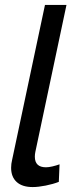

<svg xmlns="http://www.w3.org/2000/svg" viewBox="-20 -750 320 777"><path d="M112 7Q70 7 47.5 -13.5Q25 -34 25 -71Q25 -79 26 -87Q27 -95 29 -103L162 -730H249L123 -135Q122 -130 121.5 -125.5Q121 -121 121 -116Q121 -73 166 -73Q177 -73 192 -76.5Q207 -80 221 -85L218 -14Q195 -5 165 1Q135 7 112 7Z"/></svg>

Font: PTCRaleway Medium
Style: Italic
Weight: 500
Italic angle: -12°
Designer: Matt McInerney, Pablo Impallari, Rodrigo Fuenzalida
Foundry: Matt McInerney, Pablo Impallari, Rodrigo Fuenzalida
Version: Version 3.000g; ttfautohint (v1.5) -l 8 -r 28 -G 28 -x 14 -D